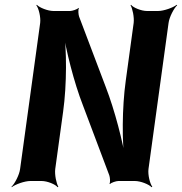

<svg xmlns="http://www.w3.org/2000/svg" viewBox="-20 -757 761 803"><path d="M601 -50 685 -661C688 -685 707 -722 721 -735L719 -737C704 -725 665 -711 641 -711H595C571 -711 537 -725 528 -737L526 -735C534 -722 542 -685 539 -661L506 -420C490 -306 490 -159 502 -76L507 -78C495 -160 460 -296 422 -394L311 -687C308 -695 306 -716 310 -722L308 -724C304 -718 282 -711 273 -711H204C180 -711 145 -725 134 -737L132 -735C142 -722 151 -685 148 -661L64 -50C61 -26 42 11 28 24L29 26C44 14 83 0 107 0H154C178 0 212 14 221 26L224 24C216 11 208 -26 211 -50L244 -290C260 -404 259 -551 247 -634L243 -633C255 -550 289 -413 327 -316L437 -24C440 -16 442 5 438 11L440 13C444 7 466 0 475 0H544C568 0 603 14 614 26L617 24C607 11 598 -26 601 -50Z"/></svg>

Font: Asimov
Style: EdgeNarIt
Weight: 500
Designer: Google
Version: Version 2.000980: 2014